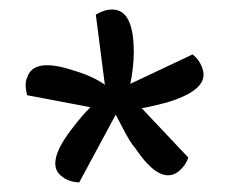

<svg xmlns="http://www.w3.org/2000/svg" viewBox="-20 -712 480 405"><path d="M386.2 -597.2Q401.4 -585.4 407.2 -566.9Q414.6 -545.4 397 -528.1Q379.4 -510.7 335.9 -497.1L325.2 -494.1Q291.5 -485.4 278.8 -483.9L377 -379.9Q372.6 -363.3 355 -349.1Q317.4 -322.8 267.1 -397Q259.3 -406.2 252.7 -417Q246.1 -427.7 236.6 -446.3Q227.1 -464.8 224.1 -470.2L147 -327.1Q124.5 -328.6 111.8 -338.9Q74.2 -364.7 129.9 -438Q154.8 -470.7 170.9 -485.8L37.1 -511.2Q31.2 -535.2 37.1 -547.9Q50.3 -591.8 136.2 -563Q175.8 -551.3 201.2 -533.2L182.1 -681.2Q199.7 -691.9 216.8 -691.9Q262.2 -691.9 262.2 -602.1Q262.2 -571.3 254.9 -535.2Z"/></svg>

Font: Sansita Light
Style: Regular
Weight: 300
Designer: Pablo Cosgaya
Foundry: Omnibus-Type
Version: Version 1.006;hotconv 1.0.109;makeotfexe 2.5.65596